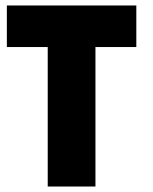

<svg xmlns="http://www.w3.org/2000/svg" viewBox="-20 -680 556 700"><path d="M154 -508.5H5V-660H477V-508.5H328V0H154Z"/></svg>

Font: League Spartan Thin ExtraBold
Style: Regular
Weight: 800
Version: Version 2.002